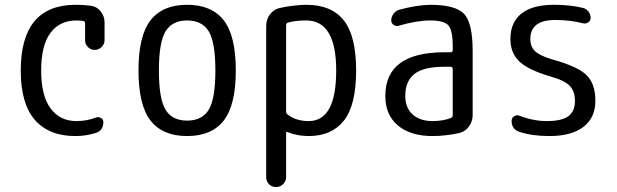

<svg xmlns="http://www.w3.org/2000/svg" viewBox="-20 -550 2540 790"><path d="M290 9.8Q181.6 9.8 123.5 -56.6Q65.4 -123 65.4 -259.8Q65.4 -529.3 290 -530.3Q326.2 -530.3 353.5 -526.4Q377.9 -523.4 394 -503.4Q410.2 -483.4 410.2 -458V-384.8Q410.2 -368.2 397.9 -356.4Q385.7 -344.7 369.6 -344.7Q353.5 -344.7 341.8 -356.4Q330.1 -368.2 330.1 -384.8V-454.1Q330.1 -461.9 322.3 -463.9Q306.6 -465.8 294.9 -465.8Q225.6 -465.8 187.5 -414.6Q149.4 -363.3 149.4 -259.8Q149.4 -156.2 188 -104Q226.6 -51.8 294.9 -51.8Q336.9 -51.8 375 -66.4Q385.7 -70.3 395.5 -64.5Q405.3 -58.6 405.3 -47.9Q405.3 -12.7 374 -2.9Q334 9.8 290 9.8Z M838.9 -420.9Q811.5 -465.8 750 -465.8Q688.5 -465.8 661.1 -420.9Q633.8 -376 633.8 -259.8Q633.8 -143.6 661.1 -98.6Q688.5 -53.7 750 -53.7Q811.5 -53.7 838.9 -98.6Q866.2 -143.6 866.2 -259.8Q866.2 -376 838.9 -420.9ZM900.4 -53.7Q850.6 9.8 750 9.8Q649.4 9.8 599.6 -53.7Q549.8 -117.2 549.8 -260.3Q549.8 -403.3 599.6 -466.8Q649.4 -530.3 750 -530.3Q850.6 -530.3 900.4 -466.8Q950.2 -403.3 950.2 -260.3Q950.2 -117.2 900.4 -53.7Z M1157.2 -445.3V-91.8Q1157.2 -83 1164.1 -78.1Q1199.2 -51.8 1250 -51.8Q1363.3 -51.8 1363.3 -259.8Q1363.3 -465.8 1240.2 -465.8Q1193.4 -465.8 1165 -457Q1157.2 -455.1 1157.2 -445.3ZM1075.2 178.7V-443.4Q1075.2 -469.7 1090.3 -490.2Q1105.5 -510.7 1128.9 -516.6Q1185.5 -529.3 1240.2 -530.3Q1343.8 -530.3 1394.5 -466.3Q1445.3 -402.3 1445.3 -259.8Q1445.3 -117.2 1395 -53.7Q1344.7 9.8 1250 9.8Q1204.1 9.8 1165 -5.9Q1157.2 -9.8 1157.2 -2V178.7Q1157.2 195.3 1145 207.5Q1132.8 219.7 1115.7 219.7Q1098.6 219.7 1086.9 208Q1075.2 196.3 1075.2 178.7Z M1809.6 -275.4Q1722.7 -275.4 1685.1 -245.6Q1647.5 -215.8 1647.5 -155.3Q1647.5 -106.4 1677.7 -79.1Q1708 -51.8 1759.8 -51.8Q1802.7 -51.8 1835 -64.5Q1842.8 -67.4 1842.8 -76.2V-265.6Q1842.8 -274.4 1834 -275.4ZM1759.8 9.8Q1668.9 9.8 1617.2 -33.7Q1565.4 -77.1 1565.4 -155.3Q1565.4 -335 1809.6 -335H1834Q1842.8 -335 1842.8 -343.8V-360.4Q1842.8 -425.8 1824.7 -445.8Q1806.6 -465.8 1750 -465.8Q1694.3 -465.8 1621.1 -444.3Q1610.4 -440.4 1600.1 -447.3Q1589.8 -454.1 1589.8 -465.8Q1589.8 -480.5 1599.1 -493.2Q1608.4 -505.9 1622.1 -509.8Q1694.3 -529.3 1750 -530.3Q1853.5 -530.3 1889.2 -493.2Q1924.8 -456.1 1924.8 -339.8V-77.1Q1924.8 -50.8 1909.7 -29.8Q1894.5 -8.8 1871.1 -2.9Q1813.5 9.8 1759.8 9.8Z M2245.1 -235.4Q2154.3 -261.7 2117.2 -296.9Q2080.1 -332 2080.1 -389.6Q2080.1 -458 2125.5 -494.1Q2170.9 -530.3 2259.8 -530.3Q2326.2 -530.3 2377.9 -517.6Q2391.6 -514.6 2400.9 -502.9Q2410.2 -491.2 2410.2 -476.6Q2410.2 -464.8 2400.4 -458Q2390.6 -451.2 2378.9 -454.1Q2326.2 -467.8 2264.6 -467.8Q2162.1 -467.8 2162.1 -389.6Q2162.1 -357.4 2182.1 -338.9Q2202.1 -320.3 2254.9 -304.7Q2357.4 -276.4 2393.6 -240.7Q2429.7 -205.1 2429.7 -135.3Q2429.7 -65.4 2380.4 -27.8Q2331.1 9.8 2240.2 9.8Q2168.9 9.8 2116.2 -7.8Q2085 -18.6 2085 -52.7Q2085 -64.5 2095.2 -71.3Q2105.5 -78.1 2116.2 -74.2Q2173.8 -51.8 2230.5 -51.8Q2291 -51.8 2318.4 -71.8Q2345.7 -91.8 2345.7 -134.8Q2345.7 -173.8 2324.7 -196.3Q2303.7 -218.8 2245.1 -235.4Z"/></svg>

Font: Rounded Mgen+ 1mn regular
Style: Regular
Weight: 400
Designer: [Source Han Sans]
Ryoko NISHIZUKA  (kana & ideographs); Paul D. Hunt (Latin, Greek & Cyrillic); Wenlong ZHANG  (bopomofo
Version: Version 1.059.20150602